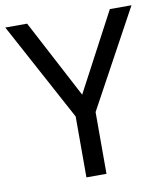

<svg xmlns="http://www.w3.org/2000/svg" viewBox="-81 -781 728 848"><g transform="rotate(-10 283.0 -357.0)"><path d="M283 -363 469 -714H566L328 -277V0H238V-273L0 -714H98Z"/></g></svg>

Font: umalayalam25
Style: Book
Weight: 400
Designer: Jelle Bosma - Monotype Design Team
Foundry: Monotype Imaging Inc.
Version: Version 2.003